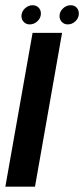

<svg xmlns="http://www.w3.org/2000/svg" viewBox="-33 -696 314 716"><path d="M-13 0 88.5 -573.5H198.5L97.5 0ZM78 -605Q64.5 -605 55.8 -614Q47 -623 47 -636Q47 -652.5 59.8 -664.5Q72.5 -676.5 88.5 -676.5Q102 -676.5 110.8 -667.8Q119.5 -659 119.5 -645.5Q119.5 -629 106.8 -617Q94 -605 78 -605ZM220 -605Q206.5 -605 197.8 -614Q189 -623 189 -636Q189 -652.5 201.8 -664.5Q214.5 -676.5 230.5 -676.5Q244 -676.5 252.5 -667.8Q261 -659 261 -645.5Q261 -629 248.5 -617Q236 -605 220 -605Z"/></svg>

Font: Anybody Medium
Style: Italic
Weight: 500
Italic angle: -10°
Designer: Tyler Finck
Foundry: Etcetera Type Company
Version: Version 1.010; ttfautohint (v1.8.3) -l 8 -r 50 -G 200 -x 14 